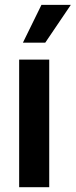

<svg xmlns="http://www.w3.org/2000/svg" viewBox="-20 -778 314 798"><path d="M59.6 -530.3H184.6V0H59.6ZM152.3 -757.8H274.4L168 -600.6H75.2Z"/></svg>

Font: Pretendard Std SemiBold
Style: Regular
Weight: 600
Designer: Base glyphs from Inter by Rasmus Andersson; Hangeul glyphs from Noto Sans CJK(Source Han Sans) by Jang Soo-young and Kan
Foundry: Kil Hyung-jin
Version: Version 1.309